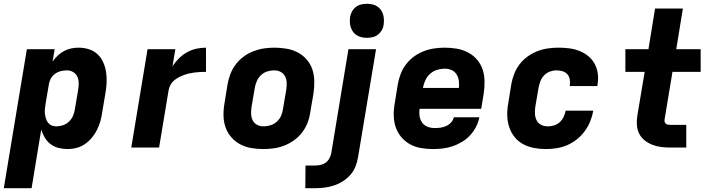

<svg xmlns="http://www.w3.org/2000/svg" viewBox="-35 -780 3755 1015"><path d="M-15 215 107 -520H254L243 -455Q255 -472 270.5 -486.5Q286 -501 304 -510.5Q322 -520 341.5 -524Q361 -528 380 -528Q409 -528 435.5 -519.5Q462 -511 481 -493Q500 -475 511 -450Q522 -425 526 -397.5Q530 -370 528.5 -341.5Q527 -313 522 -285L505 -185Q502 -162 495.5 -139Q489 -116 478 -94Q467 -72 451 -52.5Q435 -33 414 -18.5Q393 -4 369.5 2Q346 8 323 8Q298 8 274.5 2Q251 -4 232.5 -18Q214 -32 202 -52Q190 -72 183 -95L132 215ZM262 -112Q280 -112 298 -118Q316 -124 330 -137.5Q344 -151 351.5 -169Q359 -187 361 -204L378 -304Q381 -323 381 -341Q381 -359 374 -374.5Q367 -390 352 -399Q337 -408 319 -408Q303 -408 286.5 -404Q270 -400 255.5 -389.5Q241 -379 233 -363.5Q225 -348 223 -332L206 -232Q204 -219 202.5 -205.5Q201 -192 202.5 -179Q204 -166 207.5 -154Q211 -142 218.5 -132Q226 -122 237.5 -117Q249 -112 262 -112Z M659 0 745 -520H892L877 -430Q892 -453 911.5 -472Q931 -491 954.5 -504Q978 -517 1003.5 -522.5Q1029 -528 1054 -528V-400Q1039 -400 1025 -399.5Q1011 -399 996 -397Q981 -395 966.5 -392Q952 -389 937.5 -383.5Q923 -378 909.5 -371Q896 -364 884 -353.5Q872 -343 865 -329Q858 -315 856 -301L806 0Z M1357 8Q1324 8 1292.5 2.5Q1261 -3 1234 -17.5Q1207 -32 1187 -55.5Q1167 -79 1157 -108Q1147 -137 1146.5 -169.5Q1146 -202 1152 -235L1168 -335Q1173 -363 1183.5 -390Q1194 -417 1212 -440.5Q1230 -464 1254 -481.5Q1278 -499 1305.5 -509.5Q1333 -520 1360.5 -524Q1388 -528 1416 -528Q1449 -528 1480.5 -522.5Q1512 -517 1539.5 -502.5Q1567 -488 1587 -464.5Q1607 -441 1616.5 -412Q1626 -383 1626.5 -350.5Q1627 -318 1622 -285L1605 -185Q1601 -157 1590.5 -130Q1580 -103 1562 -79.5Q1544 -56 1519.5 -38.5Q1495 -21 1468 -10.5Q1441 0 1413 4Q1385 8 1357 8ZM1357 -112Q1376 -112 1394.5 -117.5Q1413 -123 1428 -136.5Q1443 -150 1451 -168Q1459 -186 1461 -204L1478 -304Q1481 -323 1480.5 -341.5Q1480 -360 1472.5 -375.5Q1465 -391 1449.5 -399.5Q1434 -408 1416 -408Q1397 -408 1378.5 -402.5Q1360 -397 1345.5 -383.5Q1331 -370 1323 -352Q1315 -334 1312 -316L1295 -216Q1292 -197 1292.5 -178.5Q1293 -160 1300.5 -144.5Q1308 -129 1323.5 -120.5Q1339 -112 1357 -112Z M1629 215H1579L1580 95H1630Q1644 95 1658.5 92Q1673 89 1685.5 80.5Q1698 72 1705.5 58.5Q1713 45 1716 31L1807 -520H1953L1858 50Q1854 75 1844.5 99.5Q1835 124 1817.5 144Q1800 164 1777 178.5Q1754 193 1729 201Q1704 209 1679 212Q1654 215 1629 215ZM1905 -580Q1891 -580 1877 -583Q1863 -586 1851 -593.5Q1839 -601 1831.5 -611.5Q1824 -622 1819.5 -635.5Q1815 -649 1814.5 -663Q1814 -677 1816 -692Q1819 -707 1826.5 -720.5Q1834 -734 1846.5 -743.5Q1859 -753 1874.5 -756.5Q1890 -760 1905 -760Q1919 -760 1933 -757Q1947 -754 1958.5 -746.5Q1970 -739 1978 -728.5Q1986 -718 1990 -704.5Q1994 -691 1994.5 -677Q1995 -663 1993 -648Q1991 -633 1983 -619.5Q1975 -606 1962.5 -596.5Q1950 -587 1935 -583.5Q1920 -580 1905 -580Z M2253 8Q2221 8 2189.5 2.5Q2158 -3 2131.5 -18Q2105 -33 2085.5 -56.5Q2066 -80 2056.5 -109Q2047 -138 2046.5 -170.5Q2046 -203 2052 -235L2068 -335Q2073 -363 2083.5 -390Q2094 -417 2112 -440.5Q2130 -464 2154 -481.5Q2178 -499 2205.5 -509.5Q2233 -520 2261 -524Q2289 -528 2316 -528Q2349 -528 2380.5 -522.5Q2412 -517 2439.5 -502.5Q2467 -488 2487 -464.5Q2507 -441 2516.5 -412Q2526 -383 2526.5 -350.5Q2527 -318 2522 -285L2509 -205H2183Q2180 -185 2183 -166Q2186 -147 2196.5 -132Q2207 -117 2225 -110Q2243 -103 2263 -103Q2278 -103 2293 -105Q2308 -107 2323 -113.5Q2338 -120 2349.5 -132.5Q2361 -145 2364 -160H2499Q2494 -134 2481.5 -109.5Q2469 -85 2450 -64.5Q2431 -44 2406.5 -29.5Q2382 -15 2356.5 -6.5Q2331 2 2305 5Q2279 8 2253 8ZM2391 -315Q2393 -335 2390.5 -353.5Q2388 -372 2378.5 -387Q2369 -402 2352.5 -409.5Q2336 -417 2317 -417Q2297 -417 2276.5 -411Q2256 -405 2239.5 -390.5Q2223 -376 2214 -356.5Q2205 -337 2201 -317V-315Z M2851 8Q2818 8 2787 2Q2756 -4 2729.5 -18.5Q2703 -33 2684.5 -56.5Q2666 -80 2656.5 -109.5Q2647 -139 2646.5 -171Q2646 -203 2652 -235L2668 -335Q2673 -363 2683.5 -390Q2694 -417 2712 -440.5Q2730 -464 2754.5 -481.5Q2779 -499 2806 -509.5Q2833 -520 2861 -524Q2889 -528 2917 -528Q2946 -528 2974 -524.5Q3002 -521 3027.5 -511Q3053 -501 3074 -484Q3095 -467 3108 -443.5Q3121 -420 3125 -392Q3129 -364 3124 -335L3123 -325H2977V-329Q2980 -345 2977 -361Q2974 -377 2964 -388Q2954 -399 2938.5 -403.5Q2923 -408 2907 -408Q2889 -408 2871.5 -401.5Q2854 -395 2841 -381Q2828 -367 2821.5 -350Q2815 -333 2812 -316L2795 -216Q2792 -197 2793 -178Q2794 -159 2802 -143.5Q2810 -128 2826 -120Q2842 -112 2861 -112Q2877 -112 2894 -117Q2911 -122 2924 -134Q2937 -146 2944.5 -162Q2952 -178 2955 -194V-195H3101V-193Q3096 -165 3085 -138Q3074 -111 3056 -86.5Q3038 -62 3014 -43Q2990 -24 2963 -12.5Q2936 -1 2907.5 3.5Q2879 8 2851 8Z M3593 0H3509Q3484 0 3460 -3Q3436 -6 3414 -14.5Q3392 -23 3373.5 -37.5Q3355 -52 3344.5 -72.5Q3334 -93 3332 -117.5Q3330 -142 3334 -167L3373 -400H3271V-520H3393L3428 -735H3575L3540 -520H3669V-400H3520L3478 -147Q3477 -141 3479 -135Q3481 -129 3485.5 -125.5Q3490 -122 3496.5 -121Q3503 -120 3509 -120H3593Z"/></svg>

Font: Iosevka Aile Heavy Oblique
Style: Regular
Weight: 900
Italic angle: -9°
Designer: Belleve Invis
Foundry: Belleve Invis
Version: Version 31.1.0; ttfautohint (v1.8.4)